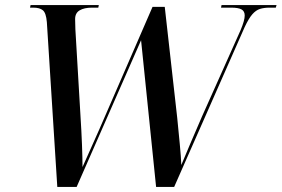

<svg xmlns="http://www.w3.org/2000/svg" viewBox="-20 -734 1106 754"><path d="M164 -647Q161 -683 148.5 -693.5Q136 -704 111 -704H98L100 -714H368L366 -704H341Q311 -704 293 -693.5Q275 -683 275 -659Q275 -644 276 -619L296 -280Q300 -218 302 -165Q304 -112 304 -78Q318 -110 333.5 -144Q349 -178 370 -226L579 -707H627L676 -271Q681 -221 686 -168.5Q691 -116 692 -86Q706 -119 728 -171.5Q750 -224 773 -276L925 -616Q941 -654 941 -673Q941 -690 928.5 -697Q916 -704 888 -704H848L850 -714H1066L1063 -704H1039Q1017 -704 1001 -699Q985 -694 971 -678Q957 -662 941 -628L664 0H593L534 -576L281 0H205Z"/></svg>

Font: Noto Serif Display SemiCondensed Medium
Style: Italic
Weight: 500
Width: 4
Italic angle: -12°
Designer: Monotype Design Team
Foundry: Monotype Imaging Inc.
Version: Version 2.009